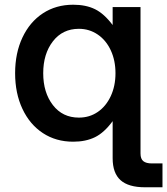

<svg xmlns="http://www.w3.org/2000/svg" viewBox="-20 -589 708 813"><path d="M594 204Q524 204 490.5 174Q457 144 457 81V-76Q421 -27 382 -8Q343 11 290 11Q217 11 161.5 -25.5Q106 -62 75 -128Q44 -194 44 -279Q44 -364 75 -430Q106 -496 161.5 -532.5Q217 -569 290 -569Q344 -569 382.5 -550Q421 -531 457 -483V-559H575V61Q575 84 587 93.5Q599 103 623 103H668V204ZM469 -279Q469 -333 449 -376Q429 -419 393.5 -443Q358 -467 314 -467Q245 -467 204 -414Q163 -361 163 -279Q163 -197 204 -144Q245 -91 314 -91Q359 -91 394 -115Q429 -139 449 -182Q469 -225 469 -279Z"/></svg>

Font: Open Sauce One SemiBold
Style: Regular
Weight: 600
Designer: Alfredo Marco Pradil
Foundry: Creative Sauce Fz LLC
Version: Version 1.477